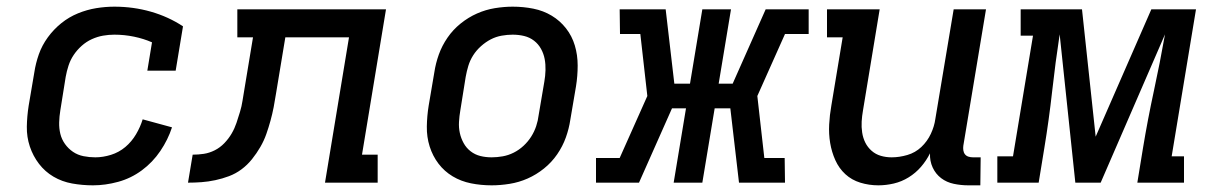

<svg xmlns="http://www.w3.org/2000/svg" viewBox="-20 -548 3640 576"><path d="M259 8Q227 8 196.5 2.5Q166 -3 140.5 -18Q115 -33 97 -56.5Q79 -80 69.5 -108.5Q60 -137 60.5 -168Q61 -199 66 -231L83 -331Q87 -358 96.5 -385Q106 -412 123.5 -436Q141 -460 164 -478.5Q187 -497 214 -508Q241 -519 268.5 -523.5Q296 -528 323 -528Q380 -528 432.5 -513Q485 -498 529 -469L507 -336H422L436 -421Q411 -432 382 -438Q353 -444 323 -444Q306 -444 289 -441Q272 -438 255.5 -430.5Q239 -423 225 -410.5Q211 -398 201 -383Q191 -368 185.5 -351Q180 -334 177 -317L161 -217Q158 -199 157.5 -181Q157 -163 161 -146.5Q165 -130 175 -116Q185 -102 199 -92.5Q213 -83 230.5 -79.5Q248 -76 266 -76Q289 -76 313 -83.5Q337 -91 356 -107Q375 -123 388 -145Q401 -167 408 -190L496 -166Q484 -129 461 -95Q438 -61 405.5 -37Q373 -13 334.5 -2.5Q296 8 259 8Z M955 0 1027 -436H836L808 -267Q805 -247 801 -226.5Q797 -206 791.5 -186Q786 -166 779 -146Q772 -126 761 -107Q750 -88 736 -70.5Q722 -53 704.5 -40Q687 -27 667 -19.5Q647 -12 626 -7.5Q605 -3 584.5 -1.5Q564 0 544 0L558 -84Q575 -84 591.5 -86.5Q608 -89 624 -97Q640 -105 653 -118.5Q666 -132 675 -147.5Q684 -163 689.5 -179.5Q695 -196 700 -212.5Q705 -229 707.5 -245.5Q710 -262 713 -279L739 -436H692V-520H1138L1066 -84H1113V0Z M1455 8Q1423 8 1393 2Q1363 -4 1338 -19Q1313 -34 1295.5 -57Q1278 -80 1269 -108.5Q1260 -137 1260.5 -168.5Q1261 -200 1266 -231L1283 -331Q1287 -358 1296.5 -384.5Q1306 -411 1322.5 -435Q1339 -459 1362 -477.5Q1385 -496 1411 -507.5Q1437 -519 1464.5 -523.5Q1492 -528 1518 -528Q1550 -528 1580 -522Q1610 -516 1635 -501Q1660 -486 1678 -463Q1696 -440 1704.5 -411.5Q1713 -383 1713 -351.5Q1713 -320 1708 -289L1691 -189Q1687 -162 1677.5 -135.5Q1668 -109 1651.5 -85Q1635 -61 1612 -42.5Q1589 -24 1563 -12.5Q1537 -1 1509 3.5Q1481 8 1455 8ZM1455 -76Q1471 -76 1488 -79Q1505 -82 1521 -90Q1537 -98 1550.5 -110.5Q1564 -123 1573.5 -138Q1583 -153 1588.5 -169.5Q1594 -186 1596 -203L1613 -303Q1616 -320 1616.5 -337.5Q1617 -355 1614 -371Q1611 -387 1603 -401.5Q1595 -416 1582 -426Q1569 -436 1552.5 -440Q1536 -444 1518 -444Q1502 -444 1485 -441Q1468 -438 1452.5 -430Q1437 -422 1423 -409.5Q1409 -397 1399.5 -382Q1390 -367 1385 -350.5Q1380 -334 1377 -317L1361 -217Q1358 -200 1357 -182.5Q1356 -165 1359.5 -149Q1363 -133 1371 -118.5Q1379 -104 1392 -94Q1405 -84 1421 -80Q1437 -76 1455 -76Z M1768 0V-74H1839L1922 -260L1901 -446H1840L1839 -520H1977L2003 -297H2050L2087 -520H2173L2136 -297H2178L2277 -520H2406V-446H2335L2252 -260L2273 -74H2334L2335 0H2197L2171 -223H2124L2087 0H2001L2038 -223H1996L1897 0Z M2615 8Q2587 8 2561 0Q2535 -8 2516 -25.5Q2497 -43 2486 -67.5Q2475 -92 2470.5 -119Q2466 -146 2467.5 -174.5Q2469 -203 2474 -231L2508 -436H2461V-520H2619L2569 -217Q2566 -200 2565 -183.5Q2564 -167 2566.5 -150.5Q2569 -134 2576 -120Q2583 -106 2595 -95.5Q2607 -85 2622.5 -80.5Q2638 -76 2655 -76Q2678 -76 2702 -83Q2726 -90 2744 -107Q2762 -124 2772.5 -146.5Q2783 -169 2786 -191L2841 -520H2938L2870 -111Q2869 -104 2870 -97Q2871 -90 2875 -85Q2879 -80 2885.5 -78Q2892 -76 2899 -76H2922L2921 8H2885Q2863 8 2841.5 3.5Q2820 -1 2803.5 -13.5Q2787 -26 2778 -45.5Q2769 -65 2770 -88Q2759 -66 2743 -47.5Q2727 -29 2706 -16Q2685 -3 2661.5 2.5Q2638 8 2615 8Z M2972 0V-79H3019L3079 -441H3042V-520H3226L3267 -138L3434 -520H3568L3495 -79H3532V0H3392L3409 -104Q3423 -189 3441.5 -274.5Q3460 -360 3475 -445L3282 0H3206L3159 -445Q3146 -360 3136.5 -274.5Q3127 -189 3113 -104L3096 0Z"/></svg>

Font: Iosevka HT Medium Extended
Style: Italic
Weight: 500
Width: 7
Italic angle: -9°
Monospace: yes
Designer: Belleve Invis
Foundry: Belleve Invis
Version: Version 32.3.0; ttfautohint (v1.8.4)